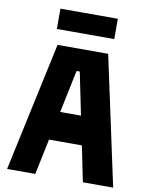

<svg xmlns="http://www.w3.org/2000/svg" viewBox="-106 -1097 913 1173"><g transform="rotate(10 350.0 -510.5)"><path d="M21 0 193 -800H507L679 0H491L446 -221H242L196 0ZM335 -663 280 -399H409L355 -663ZM172 -895V-1021H528V-895Z"/></g></svg>

Font: Martian Mono ExtraBold
Style: Regular
Weight: 800
Monospace: yes
Designer: Roman Shamin
Foundry: Evil Martians
Version: Version 1.000; ttfautohint (v1.8.4.7-5d5b)